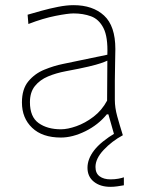

<svg xmlns="http://www.w3.org/2000/svg" viewBox="-20 -524 556 744"><path d="M216 9Q144 9 104.5 -28.8Q65 -66.5 65 -127Q65 -179 90 -209Q115 -239 151.8 -254Q188.5 -269 223 -276L396 -312Q398.5 -381 381 -415.2Q363.5 -449.5 332.8 -460.8Q302 -472 265 -472Q243.5 -472 195.2 -462.5Q147 -453 90 -431L87 -467Q109 -473.5 140.5 -482.2Q172 -491 205 -497.5Q238 -504 265 -504Q339.5 -504 383.2 -463.8Q427 -423.5 427 -334Q427 -313 426 -279.2Q425 -245.5 425 -211V-137Q425 -107 434.2 -73.5Q443.5 -40 456 0H423L400 -81H394Q360.5 -40 310.8 -15.5Q261 9 216 9ZM216 -23Q242 -23 276 -35Q310 -47 342.2 -71.5Q374.5 -96 395 -134L396 -289Q386.5 -284.5 370.5 -279Q354.5 -273.5 323 -266Q291.5 -258.5 235 -248Q197.5 -241 166 -227.8Q134.5 -214.5 115.2 -190.5Q96 -166.5 96 -128Q96 -71 129.8 -47Q163.5 -23 216 -23ZM408 200Q368.5 200 343.8 180.2Q319 160.5 319 126Q319 92 344.8 58.5Q370.5 25 429 -10V-21H438L456 0Q413.5 23 381.8 56.8Q350 90.5 350 123Q350 147.5 366 159.2Q382 171 408 171Q424.5 171 438.2 168.5Q452 166 460 163V194Q449 196 435 198Q421 200 408 200Z"/></svg>

Font: Commissioner Flair Thin
Style: Regular
Weight: 100
Designer: Kostas Bartsokas
Foundry: Kostas Bartsokas
Version: Version 1.000; ttfautohint (v1.8.3)